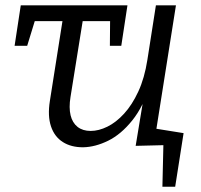

<svg xmlns="http://www.w3.org/2000/svg" viewBox="-20 -548 761 726"><path d="M594.1 158.1 598 -8.1 607.5 0.7 493 3.5 525.8 -195.3 549.2 -231.2Q522.6 -145.5 480.2 -92.8Q437.9 -40 389.2 -16Q340.6 7.9 294.8 8.9Q249.1 9.2 217.6 -10.9Q186 -30.9 172.8 -70.2Q159.6 -109.5 168.6 -166.4L219.2 -487.2L301.7 -524.6L246.6 -181.3Q240 -140.6 246.9 -112.1Q253.8 -83.6 273.3 -68.2Q292.8 -52.9 322.8 -52.9Q353.2 -52.9 386 -69Q418.9 -85.1 449.1 -118.1Q479.4 -151 502.9 -201.7Q526.5 -252.5 537.3 -321.9L569.5 -527.8H645.3L568.9 -45.1L548.3 -64.8L674.2 -44.6L642.4 158.1ZM35.2 -374.8 58.5 -527.8H461.9L438.6 -374.8H395.5L396.4 -482.4L412.5 -468.2H96.6L116.5 -484.6L82.8 -374.8Z"/></svg>

Font: Bitter Thin
Style: Italic
Weight: 100
Italic angle: -9°
Designer: Sol Matas, and Bitter project Authors
Foundry: Sol Matas
Version: Version 2.002